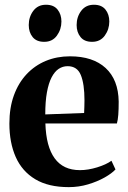

<svg xmlns="http://www.w3.org/2000/svg" viewBox="-20 -776 540 808"><path d="M269.5 11.5Q183.5 11.5 128.2 -21.8Q73 -55 46.2 -115.2Q19.5 -175.5 19.5 -256Q19.5 -322.5 38.5 -374.8Q57.5 -427 92 -463.8Q126.5 -500.5 173 -519.8Q219.5 -539 274.5 -539Q371 -539 424.5 -489.8Q478 -440.5 479.5 -348.5Q479.5 -315.5 477.8 -293Q476 -270.5 472 -256.5H171Q172.5 -208 182.2 -171.2Q192 -134.5 210 -109.8Q228 -85 254.5 -72.5Q281 -60 316.5 -60Q351 -60 389 -71.8Q427 -83.5 449 -99.5L466 -63Q451 -46.5 420.5 -29.2Q390 -12 350.8 -0.2Q311.5 11.5 269.5 11.5ZM170.5 -294.5 334 -300.5Q334.5 -314 335 -327Q335.5 -340 335.5 -353.5Q335.5 -422.5 320.2 -460Q305 -497.5 264.5 -497.5Q244 -497.5 227 -486.2Q210 -475 197.2 -450.5Q184.5 -426 177.5 -387.5Q170.5 -349 170.5 -294.5ZM165.5 -600Q133.5 -600 117.2 -620.2Q101 -640.5 101 -670.5Q101 -705 120.2 -730.5Q139.5 -756 173 -756H174Q206 -756 222.2 -735.8Q238.5 -715.5 238.5 -685.5Q238.5 -652.5 219.5 -626.2Q200.5 -600 166.5 -600ZM367 -600Q335 -600 318.8 -620.2Q302.5 -640.5 302.5 -670.5Q302.5 -705 321.8 -730.5Q341 -756 375 -756H375.5Q407.5 -756 423.8 -735.8Q440 -715.5 440 -685.5Q440 -652.5 421 -626.2Q402 -600 368 -600Z"/></svg>

Font: Merriweather 96pt
Style: Bold
Weight: 700
Version: Version 2.100